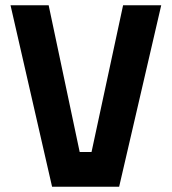

<svg xmlns="http://www.w3.org/2000/svg" viewBox="-20 -710 653 730"><path d="M448 -690H593L433 0H178L20 -690H165L283 -132H328Z"/></svg>

Font: TitilliumText22L Xb
Style: Bold
Weight: 400
Designer: Campivisivi
Foundry: Campivisivi
Version: 1.000